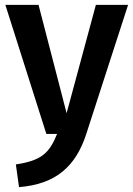

<svg xmlns="http://www.w3.org/2000/svg" viewBox="-20 -549 546 787"><path d="M505 -529H373L253 -85L138 -529H2L170 0H214C182 79 150 109 45 125L58 218C209 206 290 133 333 2Z"/></svg>

Font: Fira Sans Medium
Style: Regular
Weight: 500
Designer: Carrois Corporate & Edenspiekermann AG
Foundry: Carrois Corporate GbR & Edenspiekermann AG
Version: Version 4.203